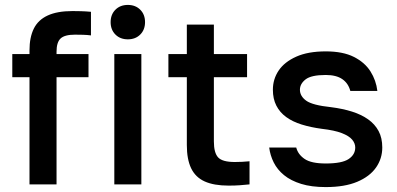

<svg xmlns="http://www.w3.org/2000/svg" viewBox="-20 -750 1615 781"><path d="M100 0V-436H30V-530H100V-545Q100 -598 117.5 -633.5Q135 -669 174 -687Q213 -705 275 -705Q290 -705 309 -704.5Q328 -704 350 -702V-606Q335 -608 317.5 -608.5Q300 -609 285 -609Q243 -609 226.5 -593.5Q210 -578 210 -540V-530H340V-436H210V0Z M445 0V-530H555V0ZM500 -590Q469 -590 449.5 -609.5Q430 -629 430 -660Q430 -691 449.5 -710.5Q469 -730 500 -730Q531 -730 550.5 -710.5Q570 -691 570 -660Q570 -629 550.5 -609.5Q531 -590 500 -590Z M910 5Q850 5 812.5 -12Q775 -29 757.5 -65.5Q740 -102 740 -160V-436H665V-530H740V-650H850V-530H985V-436H850V-175Q850 -128 867.5 -109.5Q885 -91 935 -91Q965 -91 995 -94V0Q976 2 956 3.5Q936 5 910 5Z M1305 11Q1247 11 1205 -2Q1163 -15 1135.5 -37.5Q1108 -60 1093.5 -89Q1079 -118 1075 -150H1185Q1192 -122 1219 -103.5Q1246 -85 1305 -85Q1371 -85 1398 -103Q1425 -121 1425 -150Q1425 -167 1412.5 -182Q1400 -197 1370.5 -208.5Q1341 -220 1289 -226Q1244 -232 1207 -243.5Q1170 -255 1144 -274Q1118 -293 1104 -320.5Q1090 -348 1090 -385Q1090 -428 1113.5 -463Q1137 -498 1185 -519.5Q1233 -541 1305 -541Q1375 -541 1419.5 -518.5Q1464 -496 1487 -459.5Q1510 -423 1515 -380H1405Q1397 -411 1372.5 -428Q1348 -445 1305 -445Q1246 -445 1223 -427Q1200 -409 1200 -385Q1200 -359 1225.5 -340.5Q1251 -322 1327 -314Q1374 -308 1412 -296Q1450 -284 1477.5 -264.5Q1505 -245 1520 -217Q1535 -189 1535 -150Q1535 -105 1509.5 -68.5Q1484 -32 1433 -10.5Q1382 11 1305 11Z"/></svg>

Font: Golos Text Medium
Style: Regular
Weight: 500
Designer: A.Korolkova, Vitaly Kuzmin
Foundry: ParaType Ltd
Version: Version 2.004